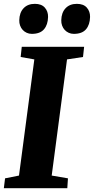

<svg xmlns="http://www.w3.org/2000/svg" viewBox="-29 -989 493 1009"><path d="M-2.4 -51.8 70.8 -66.4 151.4 -676.8 79.6 -689.5 85.4 -743.2H413.1L407.2 -689.5L323.2 -676.8L242.7 -66.4L328.1 -51.8L324.7 0H-8.8ZM138.2 -811Q123.5 -811 111.3 -816.7Q99.1 -822.3 90.3 -831.8Q81.5 -841.3 76.7 -854.5Q71.8 -867.7 72.3 -882.8Q73.2 -922.9 95 -945.8Q116.7 -968.8 154.3 -968.8Q189 -968.8 206.5 -949Q224.1 -929.2 223.6 -899.9Q222.7 -858.9 202.1 -835Q181.6 -811 138.2 -811ZM358.9 -811Q344.2 -811 332 -816.7Q319.8 -822.3 311 -831.8Q302.2 -841.3 297.4 -854.5Q292.5 -867.7 293 -882.8Q293.9 -922.9 315.7 -945.8Q337.4 -968.8 375 -968.8Q409.7 -968.8 427.2 -949Q444.8 -929.2 444.3 -899.9Q443.4 -858.9 422.9 -835Q402.3 -811 358.9 -811Z"/></svg>

Font: Merriweather UltraBold
Style: Italic
Weight: 900
Italic angle: -7°
Designer: Eben Sorkin ( eben@eyebytes.com )
Foundry: Eben Sorkin ( eben@eyebytes.com )
Version: Version 1.52; ttfautohint (v1.4.1)